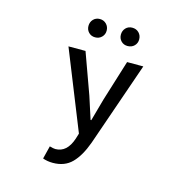

<svg xmlns="http://www.w3.org/2000/svg" viewBox="-138 -918 1277 1285"><g transform="rotate(15 500.0 -275.0)"><path d="M621.1 -654.3Q593.8 -654.3 576.2 -672.4Q558.6 -690.4 558.6 -716.8Q558.6 -744.1 576.2 -762.7Q593.8 -781.2 621.1 -781.2Q649.4 -781.2 667.5 -762.7Q685.5 -744.1 685.5 -716.8Q685.5 -690.4 667.5 -672.4Q649.4 -654.3 621.1 -654.3ZM334 -716.8Q334 -744.1 351.6 -762.7Q369.1 -781.2 396.5 -781.2Q423.8 -781.2 441.9 -762.7Q460 -744.1 460 -716.8Q460 -690.4 441.9 -672.4Q423.8 -654.3 396.5 -654.3Q369.1 -654.3 351.6 -672.4Q334 -690.4 334 -716.8ZM758.8 -549.8 556.6 33.2Q521.5 129.9 471.7 180.2Q421.9 230.5 339.8 230.5Q302.7 230.5 270.5 218.8L293 128.9Q319.3 136.7 333 136.7Q413.1 136.7 447.3 34.2L459 -3.9L240.2 -549.8H358.4L460.9 -266.6Q490.2 -174.8 510.7 -112.3H515.6L558.6 -266.6L646.5 -549.8Z"/></g></svg>

Font: Gen Shin Gothic Monospace Medium
Style: Regular
Weight: 500
Designer: [Source Han Sans]
Ryoko NISHIZUKA  (kana & ideographs); Paul D. Hunt (Latin, Greek & Cyrillic); Wenlong ZHANG  (bopomofo
Version: Version 1.002.20150607